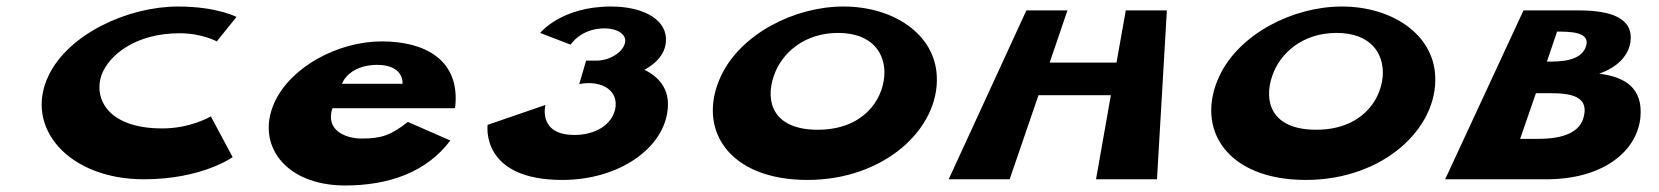

<svg xmlns="http://www.w3.org/2000/svg" viewBox="-20 -552 5090 589"><path d="M478.2 -158C309.2 -158 267.4 -251 291.1 -321C313.6 -383 395.9 -450 530.9 -450C599.9 -450 645 -425 645 -425L705.5 -500C705.5 -500 645.4 -532 526.4 -532C371.4 -532 189.4 -447 129 -320C52.6 -161 190.3 -2 421.3 -2C600.3 -2 693.7 -70 693.7 -70L626.8 -195C626.8 -195 565.2 -158 478.2 -158Z M1375.7 -220C1376.3 -224 1377.7 -233 1377.6 -239C1384.3 -368 1285 -425 1151 -425C1018 -425 873.3 -348 822.6 -239C762.7 -109 854.4 17 1038.4 17C1173.4 17 1288.7 -24 1361.5 -121L1231.2 -178C1179 -137 1150.4 -127 1089.4 -127C1040.4 -127 977.3 -152 999.7 -220ZM1029.1 -295C1042.2 -328 1082 -353 1137 -353C1185 -353 1215 -333 1215.1 -295Z M1730.5 -415C1730.5 -415 1761.2 -465 1835.2 -465C1872.2 -465 1903.4 -447 1897.4 -421C1890.7 -390 1848 -366 1810 -366H1778L1757 -294C1757 -294 1770.4 -297 1786.4 -297C1840.4 -297 1876.7 -266 1867.4 -218C1856.7 -168 1805.1 -138 1742.1 -138C1629.1 -138 1653.2 -230 1653.2 -230L1475.9 -169C1475.9 -169 1452 0 1705 0C1881 0 2018.1 -99 2028.4 -218C2034.2 -276 2004.2 -315 1956.7 -338C1994.8 -358 2019.2 -387 2022.6 -422C2029.7 -488 1959.4 -532 1854.4 -532C1701.4 -532 1637 -451 1637 -451Z M2191.8 -319C2116 -157 2214 0 2457 0C2693 0 2862 -157 2853.8 -319C2847.6 -448 2720.4 -532 2567.4 -532C2417.4 -532 2252.6 -448 2191.8 -319ZM2353.8 -319C2377.5 -389 2447 -451 2551 -451C2655 -451 2697.5 -389 2692.8 -319C2686.9 -241 2624.6 -154 2488.6 -154C2350.6 -154 2326.9 -241 2353.8 -319Z M3165.8 -260H3387.8L3342.3 -2H3529.3L3559.6 -520H3433.6L3405.1 -360H3200.1L3254.6 -520H3128.6L2890.3 -2H3077.3Z M3720.8 -319C3645 -157 3743 0 3986 0C4222 0 4391 -157 4382.8 -319C4376.6 -448 4249.4 -532 4096.4 -532C3946.4 -532 3781.6 -448 3720.8 -319ZM3882.8 -319C3906.5 -389 3976 -451 4080 -451C4184 -451 4226.5 -389 4221.8 -319C4215.9 -241 4153.6 -154 4017.6 -154C3879.6 -154 3855.9 -241 3882.8 -319Z M4653.6 -520 4413.3 -2H4724.3C4894.3 -2 5001 -85 5012.2 -191C5021 -281 4966.4 -316 4885.9 -326C4945.1 -347 4975.6 -383 4981.7 -423C4992.1 -497 4920.6 -520 4824.6 -520ZM4725.5 -363 4756.6 -455H4767.6C4825.6 -455 4853.8 -443 4846.2 -413C4836.7 -377 4798.5 -363 4736.5 -363ZM4643.3 -126 4691.7 -266H4740.7C4814.7 -266 4850.9 -248 4839 -196C4828.5 -147 4778.3 -126 4697.3 -126Z"/></svg>

Font: Hussar Milosc
Style: Obl
Weight: 700
Foundry: Cannot Into Space Fonts
Version: Version 1.02